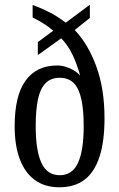

<svg xmlns="http://www.w3.org/2000/svg" viewBox="-20 -782 504 812"><path d="M231 10Q169 10 127 -21Q85 -52 63.5 -109.5Q42 -167 42 -248Q42 -378 88.5 -441.5Q135 -505 221 -505Q240 -505 258 -499.5Q276 -494 292 -484.5Q308 -475 319 -462Q306 -510 287 -550Q268 -590 239 -620L140 -549V-604L205 -652Q186 -669 162.5 -683.5Q139 -698 118 -708V-761Q154 -748 188.5 -730.5Q223 -713 258 -686L360 -762V-706L296 -655Q352 -597 387 -502Q422 -407 422 -282Q422 -183 400.5 -118Q379 -53 337 -21.5Q295 10 231 10ZM233 -41Q286 -41 310 -93.5Q334 -146 334 -249Q334 -317 324 -362.5Q314 -408 292 -430.5Q270 -453 232 -453Q195 -453 172.5 -430Q150 -407 140.5 -362Q131 -317 131 -249Q131 -146 155 -93.5Q179 -41 233 -41Z"/></svg>

Font: Noto Serif Khmer ExtraCondensed
Style: Regular
Weight: 400
Width: 2
Designer: Danh Hong and the Monotype Design Team
Foundry: Monotype Imaging Inc.
Version: Version 2.004